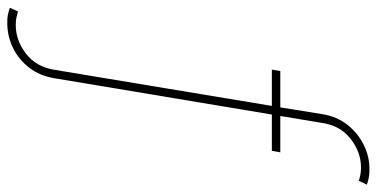

<svg xmlns="http://www.w3.org/2000/svg" viewBox="-356 -534 1004 511"><g transform="rotate(90 145.5 -278.0)"><path d="M294.9 -522.5 291 -500H194.3L97.7 79.1Q91.3 117.7 69.6 145.8Q47.9 173.8 16.8 189Q-14.2 204.1 -48.8 204.1Q-61 204.6 -70.6 202.6Q-80.1 200.7 -89.8 197.3L-80.1 175.8Q-71.3 178.2 -63 179.9Q-54.7 181.6 -43.9 181.6Q-3.4 181.6 32 154.5Q67.4 127.4 75.2 79.1L171.4 -500H74.7L78.6 -522.5H175.3L193.4 -634.8Q199.7 -673.3 221.7 -701.2Q243.7 -729 274.7 -744.4Q305.7 -759.8 339.4 -759.8Q352.1 -759.8 361.8 -758.1Q371.6 -756.3 380.9 -752.9L370.6 -731.4Q362.8 -733.9 354.5 -735.6Q346.2 -737.3 335.4 -737.3Q294.9 -737.3 259.5 -710Q224.1 -682.6 216.8 -634.8L198.2 -522.5Z"/></g></svg>

Font: Inter 16pt Thin
Style: Italic
Weight: 250
Italic angle: -9.3988°
Version: Version 4.001;git-66647c0bb